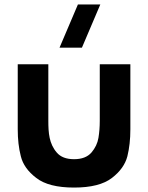

<svg xmlns="http://www.w3.org/2000/svg" viewBox="-20 -830 668 866"><path d="M432.5 -810H331.5L248.5 -615H349.5ZM60 -247C60 -202 64.5 -161.5 74 -125C83 -88.5 106 -56 143.5 -27.5C180.5 1.5 237.5 16 314 16C390.5 16 447.5 1.5 485 -27.5C522 -56 545 -88.5 554.5 -125C563.5 -161.5 568 -202 568 -247V-540H430V-285C430 -257.5 428 -232 424 -208C420 -184 409.5 -162 392.5 -142C375 -122 349 -112 314 -112C279 -112 253 -122 236 -142C201.5 -182 198 -230.5 198 -285V-540H60Z"/></svg>

Font: Vela Sans ExtBd
Style: Regular
Weight: 800
Designer: Principal design: Mikhail Sharanda - project Manrope.
Design modification: Ravid Balaliev
Foundry: Mikhail Sharanda
Version: Version 1.001